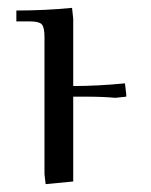

<svg xmlns="http://www.w3.org/2000/svg" viewBox="-20 -466 389 493"><path d="M22 -411.1V-439Q94.7 -439 165 -445.8L168 -418V-245.1Q230.5 -245.1 300.8 -252L304.2 -224.1V-217.8L275.9 -214.8Q246.1 -217.8 199.2 -217.8H168V0L97.2 6.8L94.2 -19V-371.1Q94.2 -396 87.2 -403.6Q80.1 -411.1 55.2 -411.1Z"/></svg>

Font: Dihjauti
Style: Regular
Weight: 400
Designer: T. Christopher White
Version: Version 3.0.0